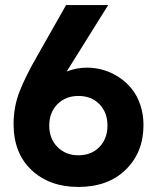

<svg xmlns="http://www.w3.org/2000/svg" viewBox="-20 -720 615 752"><path d="M172.9 -228Q172.9 -177.2 204.8 -144.5Q236.8 -111.8 287.1 -111.8Q337.9 -111.8 369.4 -144.3Q400.9 -176.8 400.9 -228Q400.9 -279.8 369.4 -312Q337.9 -344.2 287.1 -344.2Q236.8 -344.2 204.8 -311.8Q172.9 -279.3 172.9 -228ZM33.2 -233.9Q33.2 -301.3 56.4 -361.1Q79.6 -420.9 127 -502.9L238.8 -700.2H403.8L241.2 -439.9Q280.8 -455.1 319.8 -455.1Q353 -455.1 385 -445.8Q417 -436.5 445.6 -417.7Q474.1 -398.9 495.6 -372.6Q517.1 -346.2 529.5 -309.3Q542 -272.5 542 -230Q542 -123.5 472.7 -55.7Q403.3 12.2 287.1 12.2Q173.8 12.2 103.5 -54Q33.2 -120.1 33.2 -233.9Z"/></svg>

Font: TASA Explorer
Style: Bold
Weight: 700
Designer: Weizhong Zhang
Foundry: Local Remote
Version: Version 1.000;Glyphs 3.1.2 (3151)